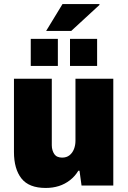

<svg xmlns="http://www.w3.org/2000/svg" viewBox="-20 -917 631 949"><path d="M206 12Q123 12 86 -35Q49 -82 49 -166V-528H236V-199Q236 -186 239.5 -174.5Q243 -163 249 -154.5Q255 -146 265 -142Q275 -138 287 -138Q309 -138 323.5 -149.5Q338 -161 345.5 -180Q353 -199 353 -221V-528H540V0H383L373 -73H367Q351 -46 326 -26.5Q301 -7 271 2.5Q241 12 206 12ZM132 -591V-725H266V-591ZM326 -591V-725H460V-591ZM208 -764 289 -897H471L472 -893L332 -764Z"/></svg>

Font: Archivo SemiCondensed Black
Style: Regular
Weight: 900
Width: 4
Designer: Hector Gatti
Foundry: Omnibus-Type
Version: Version 2.001